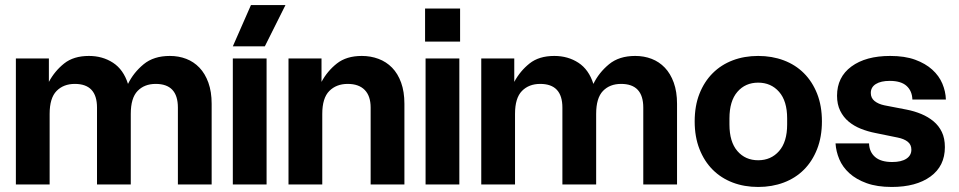

<svg xmlns="http://www.w3.org/2000/svg" viewBox="-20 -732 3808 762"><path d="M43 -500H174V-407Q197 -450 234.5 -480Q272 -510 333 -510Q387 -510 428.5 -483Q470 -456 488 -399Q510 -444 550 -477Q590 -510 654 -510Q689 -510 719 -498.5Q749 -487 771.5 -463.5Q794 -440 807 -404Q820 -368 820 -320V0H686V-305Q686 -399 598 -399Q553 -399 526 -371Q499 -343 499 -280V0H365V-305Q365 -399 277 -399Q232 -399 204.5 -371Q177 -343 177 -280V0H43Z M904 -500H1038V0H904ZM976 -712H1113L1031 -548H904Z M1125 -500H1256V-407Q1279 -450 1317 -480Q1355 -510 1416 -510Q1451 -510 1482 -498.5Q1513 -487 1536 -463.5Q1559 -440 1572 -404Q1585 -368 1585 -320V0H1451V-305Q1451 -351 1427.5 -375Q1404 -399 1360 -399Q1315 -399 1287 -371Q1259 -343 1259 -280V0H1125Z M1669 -500H1803V0H1669ZM1806 -567V-698H1667V-567Z M1890 -500H2021V-407Q2044 -450 2081.5 -480Q2119 -510 2180 -510Q2234 -510 2275.5 -483Q2317 -456 2335 -399Q2357 -444 2397 -477Q2437 -510 2501 -510Q2536 -510 2566 -498.5Q2596 -487 2618.5 -463.5Q2641 -440 2654 -404Q2667 -368 2667 -320V0H2533V-305Q2533 -399 2445 -399Q2400 -399 2373 -371Q2346 -343 2346 -280V0H2212V-305Q2212 -399 2124 -399Q2079 -399 2051.5 -371Q2024 -343 2024 -280V0H1890Z M2989 10Q2934 10 2888 -7.5Q2842 -25 2808.5 -58.5Q2775 -92 2756 -140.5Q2737 -189 2737 -250Q2737 -312 2756 -360Q2775 -408 2808.5 -441.5Q2842 -475 2888 -492.5Q2934 -510 2989 -510Q3044 -510 3090.5 -492.5Q3137 -475 3170.5 -441.5Q3204 -408 3223 -360Q3242 -312 3242 -250Q3242 -189 3223 -140.5Q3204 -92 3170.5 -58.5Q3137 -25 3090.5 -7.5Q3044 10 2989 10ZM2875 -238Q2875 -169 2906.5 -132.5Q2938 -96 2989 -96Q3040 -96 3072 -132.5Q3104 -169 3104 -238V-262Q3104 -331 3072 -367.5Q3040 -404 2989 -404Q2938 -404 2906.5 -367.5Q2875 -331 2875 -262Z M3455 -204Q3424 -210 3396.5 -221Q3369 -232 3348 -249.5Q3327 -267 3314.5 -292.5Q3302 -318 3302 -352Q3302 -426 3359 -468Q3416 -510 3513 -510Q3571 -510 3612 -495Q3653 -480 3680 -455.5Q3707 -431 3720 -400Q3733 -369 3734 -337H3601Q3600 -371 3578 -391Q3556 -411 3511 -411Q3476 -411 3456 -398.5Q3436 -386 3436 -363Q3436 -343 3451 -331Q3466 -319 3490 -314L3578 -297Q3609 -291 3636.5 -279.5Q3664 -268 3685 -250.5Q3706 -233 3718 -208Q3730 -183 3730 -148Q3730 -73 3673 -31.5Q3616 10 3519 10Q3461 10 3419.5 -5Q3378 -20 3351 -44.5Q3324 -69 3311 -100Q3298 -131 3296 -163H3429Q3430 -129 3453 -109Q3476 -89 3521 -89Q3557 -89 3577 -102Q3597 -115 3597 -138Q3597 -158 3582.5 -169.5Q3568 -181 3543 -186Z"/></svg>

Font: CyStack Display
Style: Bold
Weight: 700
Designer: Weizhong Zhang
Foundry: 本地遙控
Version: Version 1.000;Glyphs 3.1.2 (3151)